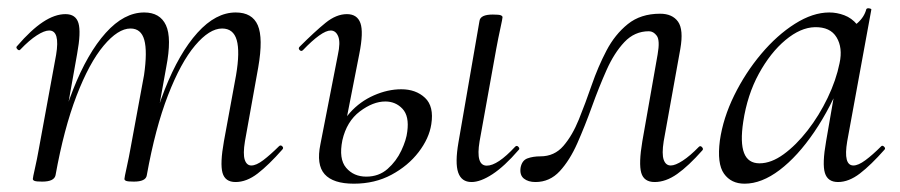

<svg xmlns="http://www.w3.org/2000/svg" viewBox="-20 -429 2165 462"><path d="M546.8 9Q521.6 9 515.4 -13.2Q509.2 -35.4 518.8 -89L548 -248Q557.6 -304.8 549.6 -332.6Q541.6 -360.4 514.4 -360.4Q484 -360.4 449.4 -319.5Q414.8 -278.6 384.2 -199.6Q353.6 -120.6 333.2 -7.2L321.6 -8.2Q341.6 -125.4 376.4 -213.5Q411.2 -301.6 455.2 -350.3Q499.2 -399 547.2 -399Q587 -399 600.3 -368.2Q613.6 -337.4 601.4 -267L569.4 -89Q564.4 -58.6 568.9 -44.7Q573.4 -30.8 584.8 -30.8Q596.6 -30.8 613.5 -43.6Q630.4 -56.4 651.2 -77Q655.2 -81 659.2 -77Q663.2 -73 659.2 -69Q626.6 -32 600 -11.5Q573.4 9 546.8 9ZM81.6 8Q67.4 8 63.2 6.3Q59 4.6 59 1.6Q59 -1.6 64.1 -24Q69.2 -46.4 73.2 -69.2L115 -297Q124.8 -355.6 98.4 -355.6Q86.8 -355.6 68.7 -344Q50.6 -332.4 29.2 -310Q26.2 -306 21.8 -310.5Q17.4 -315 21.2 -318.2Q54.8 -357.2 83.4 -376.1Q112 -395 137.6 -395Q162.4 -395 168.8 -373.3Q175.2 -351.6 165.6 -299.4L113.6 -7.2Q110.2 8 81.6 8ZM302 8Q287.8 8 283.6 6.3Q279.4 4.6 279.4 1.6Q279.4 -1.6 284.9 -26.4Q290.4 -51.2 294.4 -74L326.6 -248.4Q334.8 -305.4 327.2 -332.9Q319.6 -360.4 294 -360.4Q264 -360.4 229.3 -319Q194.6 -277.6 164.2 -198.5Q133.8 -119.4 113.6 -7.2L101.2 -8.2Q121 -124.8 155.7 -212.9Q190.4 -301 234.5 -350Q278.6 -399 327 -399Q365 -399 379.3 -368.4Q393.6 -337.8 380 -267.4L333.2 -7.2Q331 8 302 8Z M1114.6 9Q1090.4 9 1082.5 -13.9Q1074.6 -36.8 1083.2 -86.6L1133.8 -378.8Q1136 -394 1165.8 -394Q1181 -394 1185.1 -392.2Q1189.2 -390.4 1189.2 -387.6Q1189.2 -384.4 1184.1 -361.2Q1179 -338 1174.2 -312L1134 -89Q1124.2 -30.4 1151.4 -30.4Q1177.2 -30.4 1219.6 -76Q1223.6 -80 1227.6 -75.5Q1231.6 -71 1227.6 -67.8Q1194 -28.8 1165.1 -9.9Q1136.2 9 1114.6 9ZM831.4 13Q781.6 13 761.2 -9.8Q740.8 -32.6 751 -82L793 -297Q799.6 -326.8 793.9 -341.2Q788.2 -355.6 775.6 -355.6Q764.8 -355.6 747.8 -343.4Q730.8 -331.2 709 -308.4Q705 -304.4 701 -308.5Q697 -312.6 701 -316.6Q737.6 -353.2 763.4 -374.1Q789.2 -395 814.8 -395Q839.6 -395 847.3 -373.3Q855 -351.6 844.6 -299.4L803.8 -91.4Q794.8 -46.6 812.9 -25.3Q831 -4 861.4 -4Q891.6 -4 912.6 -22.5Q933.6 -41 945.7 -66.7Q957.8 -92.4 960 -112.4Q965 -149.6 948.5 -167.2Q932 -184.8 907.2 -184.8Q877.6 -184.8 845.9 -160.9Q814.2 -137 803.8 -91.4L790.2 -92.4Q797.8 -130.6 822 -157.7Q846.2 -184.8 879.6 -199.5Q913 -214.2 945.6 -214.2Q980.8 -214.2 1002.7 -193.6Q1024.6 -173 1017.8 -130Q1012.6 -96 987.3 -63Q962 -30 922 -8.5Q882 13 831.4 13Z M1268.4 9Q1251 9 1240.6 0.7Q1230.2 -7.6 1232.6 -25.2Q1235.8 -43 1249.2 -47.9Q1262.6 -52.8 1280.4 -52.8Q1314 -52.8 1335.6 -77.8Q1357.2 -102.8 1372.9 -141.6Q1388.6 -180.4 1403.8 -224.4Q1419 -268.4 1439.3 -307.2Q1459.6 -346 1490.6 -371Q1521.6 -396 1568.4 -396Q1597.8 -396 1611.5 -376.9Q1625.2 -357.8 1617 -311.2L1577 -89Q1572.2 -58.6 1577 -44.7Q1581.8 -30.8 1594 -30.8Q1605 -30.8 1622.8 -42.4Q1640.6 -54 1661.4 -75.4Q1665.2 -79.4 1669.2 -75Q1673.2 -70.6 1670.2 -67.4Q1636.8 -29.6 1609.4 -10.3Q1582 9 1555.2 9Q1529.4 9 1523 -13.2Q1516.6 -35.4 1525.6 -89L1562.4 -298Q1568.4 -332 1560.4 -342.9Q1552.4 -353.8 1541.4 -353.8Q1507 -353.8 1482.4 -327.7Q1457.8 -301.6 1439.4 -260.2Q1421 -218.8 1404.3 -172.4Q1387.6 -126 1369.3 -84.6Q1351 -43.2 1326.9 -17.1Q1302.8 9 1268.4 9Z M1771.6 13Q1739.2 13 1722.1 -11.1Q1705 -35.2 1712.2 -91Q1720 -145.2 1746.7 -199.5Q1773.4 -253.8 1811.5 -299.1Q1849.6 -344.4 1892.7 -371.7Q1935.8 -399 1975.4 -399Q1993.8 -399 2011.6 -392.3Q2029.4 -385.6 2042.1 -370.3Q2054.8 -355 2056.8 -330.4L2014.4 -357Q2026.6 -359 2043.1 -373.4Q2059.6 -387.8 2064.6 -407Q2066.6 -410 2072.1 -408.8Q2077.6 -407.6 2076.6 -405.6L2018.6 -89Q2008.8 -30.8 2033.6 -30.8Q2045.2 -30.8 2062.4 -43.5Q2079.6 -56.2 2100.4 -77Q2103.4 -80 2107.4 -76Q2111.4 -72 2108.4 -69Q2075.8 -32 2049.1 -11.5Q2022.4 9 1996.4 9Q1971.6 9 1964.9 -12.9Q1958.2 -34.8 1967.8 -89L1992 -229L2009 -246Q1979.4 -170.4 1939.4 -111.6Q1899.4 -52.8 1856 -19.9Q1812.6 13 1771.6 13ZM1807.6 -36Q1835.6 -36 1865.6 -57.8Q1895.6 -79.6 1923.3 -115.2Q1951 -150.8 1971.5 -193.5Q1992 -236.2 2000.2 -277Q2008.2 -314 1993 -339.2Q1977.8 -364.4 1940.6 -363.6Q1906.2 -362.8 1870 -332.6Q1833.8 -302.4 1806 -251.6Q1778.2 -200.8 1768.4 -136Q1760.8 -85.8 1770.4 -60.9Q1780 -36 1807.6 -36Z"/></svg>

Font: Cormorant Infant Light
Style: Italic
Weight: 300
Italic angle: -10°
Designer: Christian Thalmann (Catharsis Fonts)
Foundry: Catharsis Fonts
Version: Version 4.001